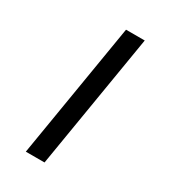

<svg xmlns="http://www.w3.org/2000/svg" viewBox="-229 -936 1057 1191"><g transform="rotate(30 300.0 -340.0)"><path d="M153 143 313 -823H447L287 143Z"/></g></svg>

Font: Iosevka SS04 XBd Ex Obl
Style: Regular
Weight: 800
Width: 7
Italic angle: -9°
Monospace: yes
Designer: Belleve Invis
Foundry: Belleve Invis
Version: Version 19.0.0; ttfautohint (v1.8.4)